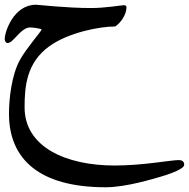

<svg xmlns="http://www.w3.org/2000/svg" viewBox="-20 -375 799 812"><path d="M18 106C18 43.8 28.6 -57.7 65 -123C91 -169.8 156 -244.7 156 -250C156 -253.8 119.2 -258.9 108 -259C67.4 -259.2 37.5 -193 12 -193C4.3 -193 0 -201.4 0 -210C0 -241 38 -355 132 -355C140.8 -355 261.2 -341 365 -341C427.1 -341 492.5 -353 504 -353C509.6 -353 515 -350.1 515 -345C515 -311.2 488.1 -276 467 -263C401.8 -263.2 268.6 -237.5 188 -179C92.2 -109.4 84 -9.8 84 79C84 246.4 258.2 325 465 325C586.1 325 700.9 302 736 302C748.2 302 759 306.5 759 322C759 342.7 675.6 367.8 657 373C632 380 514 417 427 417C146.9 417 18 298.5 18 106Z"/></svg>

Font: DigitalKhatt Madina Quranic
Style: Regular
Weight: 400
Designer: Amine Anane
Version: Version 0.1